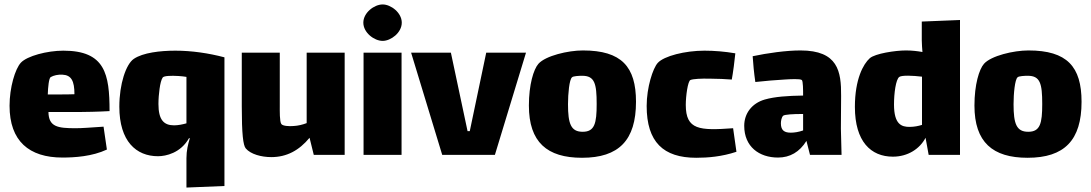

<svg xmlns="http://www.w3.org/2000/svg" viewBox="-20 -697 4911 864"><path d="M320 -120C240 -120 199 -126 198 -193H340C359 -193 422 -194 473 -197C473 -364 453 -469 265 -469C192 -469 102 -445 74 -415C48 -387 23 -303 23 -221C23 -62 111 12 261 12C316 12 395 7 461 -24L446 -127C386 -123 350 -120 320 -120ZM208 -350C222 -358 241 -362 261 -361C301 -359 315 -333 315 -273C294 -272 269 -272 247 -272H195C196 -305 200 -345 208 -350Z M769 -469C701 -469 623 -460 582 -432C547 -408 517 -319 517 -217C517 -61 593 6 691 6C726 6 793 -8 831 -76L834 -74C826 -47 819 -20 819 15V147L990 140V-439C918 -458 842 -469 769 -469ZM763 -133C717 -133 693 -158 693 -229C693 -252 695 -276 698 -297C701 -320 706 -339 712 -348C717 -356 750 -357 783 -355C796 -354 808 -353 819 -351V-142C801 -137 782 -133 763 -133Z M1360 -460V-143C1342 -136 1321 -131 1302 -130C1280 -128 1252 -130 1246 -139C1238 -150 1239 -198 1239 -220V-460H1068V-218C1068 -95 1074 -43 1086 -29C1108 -3 1156 10 1201 10C1270 10 1326 -20 1373 -77L1392 0H1531V-460Z M1702 -513C1739 -513 1788 -550 1788 -595C1788 -640 1739 -677 1702 -677C1664 -677 1615 -640 1615 -595C1615 -550 1664 -513 1702 -513ZM1616 0H1787V-460H1616Z M2094 -107H2084L2009 -460H1830L1970 0H2207L2347 -460H2168Z M2599 13C2765 13 2842 -66 2842 -239C2842 -397 2777 -470 2603 -470C2536 -470 2435 -446 2403 -410C2381 -385 2360 -316 2360 -222C2360 -57 2442 13 2599 13ZM2602 -104C2549 -104 2536 -140 2536 -228C2536 -276 2542 -339 2554 -349C2559 -355 2588 -356 2600 -356C2656 -356 2665 -321 2665 -229C2665 -142 2656 -104 2602 -104Z M3279 -120C3128 -109 3066 -112 3066 -225C3066 -264 3075 -332 3087 -337C3099 -342 3135 -344 3176 -343C3210 -343 3247 -341 3273 -339C3278 -364 3287 -433 3289 -457C3242 -465 3195 -469 3150 -469C3063 -469 2968 -445 2940 -414C2918 -390 2890 -304 2890 -220C2890 -58 2965 13 3113 13C3165 13 3228 8 3294 -14Z M3767 0 3764 -118 3765 -265C3766 -376 3751 -470 3582 -470C3517 -470 3433 -458 3367 -444C3369 -412 3373 -368 3379 -328C3427 -333 3470 -337 3509 -339C3538 -341 3580 -343 3588 -337C3594 -333 3594 -291 3594 -267C3525 -266 3466 -262 3421 -249C3363 -232 3329 -186 3329 -131C3329 -37 3396 12 3481 12C3535 12 3578 -13 3609 -63L3625 0ZM3539 -100C3511 -100 3494 -109 3494 -142C3494 -153 3497 -169 3504 -176C3510 -182 3552 -184 3586 -184H3594V-110C3574 -103 3555 -100 3539 -100Z M4128 -600V-516C4128 -497 4130 -479 4131 -463C4109 -467 4083 -470 4057 -470C4008 -470 3918 -456 3894 -435C3865 -409 3827 -341 3827 -216C3827 -60 3899 8 3998 8C4065 8 4119 -27 4145 -77L4159 0H4300V-607ZM4073 -126C4038 -126 4003 -136 4003 -227C4003 -276 4011 -340 4027 -351C4039 -359 4087 -357 4129 -352V-135C4113 -130 4094 -126 4073 -126Z M4604 13C4770 13 4847 -66 4847 -239C4847 -397 4782 -470 4608 -470C4541 -470 4440 -446 4408 -410C4386 -385 4365 -316 4365 -222C4365 -57 4447 13 4604 13ZM4607 -104C4554 -104 4541 -140 4541 -228C4541 -276 4547 -339 4559 -349C4564 -355 4593 -356 4605 -356C4661 -356 4670 -321 4670 -229C4670 -142 4661 -104 4607 -104Z"/></svg>

Font: FilmFarsi Display
Style: Regular
Weight: 400
Designer: Borna Izadpanah
Foundry: Borna Izadpanah
Version: Version 1.000;PS 001.000;hotconv 1.0.88;makeotf.lib2.5.64775